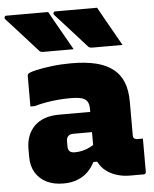

<svg xmlns="http://www.w3.org/2000/svg" viewBox="-82 -861 739 919"><g transform="rotate(-5 287.0 -402.0)"><path d="M536 -352Q536 -332 536 -312Q536 -292 536 -271.5Q536 -251 536 -230.5Q536 -210 536 -190Q536 -184 538.5 -179Q541 -174 547 -173Q548 -172 550 -171.5Q552 -171 555 -171Q556 -171 557 -171Q558 -171 560 -171H583Q583 -131 583 -91Q583 -51 583 -11Q583 -6 580 -3Q577 0 572 0Q567 0 544.5 0Q522 0 505 0Q473 0 443.5 -9Q414 -18 391.5 -35.5Q369 -53 356 -79Q343 -105 343 -140Q343 -173 343 -206Q343 -239 343 -272Q343 -283 343 -293Q343 -303 343 -313.5Q343 -324 343 -334Q343 -357 335 -370Q327 -383 308 -388.5Q289 -394 254 -394Q224 -394 195 -391.5Q166 -389 137.5 -384Q109 -379 80 -371H60Q60 -408 60 -444.5Q60 -481 60 -517Q60 -521 61 -523.5Q62 -526 63 -527Q70 -534 101.5 -541.5Q133 -549 178.5 -554.5Q224 -560 272 -560Q341 -560 390.5 -548Q440 -536 472.5 -510.5Q505 -485 520.5 -446Q536 -407 536 -352ZM220 -166Q220 -149 228 -141.5Q236 -134 253 -134Q273 -134 291 -138.5Q309 -143 326 -151.5Q343 -160 360 -173L369 -80H337Q323 -52 302 -32Q281 -12 252 -1Q223 10 186 10Q139 10 105 -7Q71 -24 52 -55.5Q33 -87 33 -131V-170Q33 -204 44 -232Q55 -260 75 -279.5Q95 -299 124.5 -309.5Q154 -320 192 -320Q230 -320 264.5 -320Q299 -320 328.5 -320Q358 -320 380 -320Q388 -320 392 -310Q396 -300 397.5 -279Q399 -258 399 -223Q375 -223 351 -223Q327 -223 302.5 -223Q278 -223 254 -223Q246 -223 239.5 -221Q233 -219 228 -214Q224 -210 222 -204Q220 -198 220 -190ZM184 -814Q202 -782 219.5 -750.5Q237 -719 255 -688Q273 -657 290 -626Q257 -626 218.5 -626Q180 -626 144 -626Q137 -626 132 -628Q127 -630 125 -633Q96 -666 71.5 -692.5Q47 -719 24.5 -744.5Q2 -770 -24 -798Q-28 -803 -25.5 -808.5Q-23 -814 -17 -814Q17 -814 49.5 -814Q82 -814 115.5 -814Q149 -814 184 -814ZM419 -814Q437 -782 454.5 -750.5Q472 -719 490 -688Q508 -657 525 -626Q492 -626 453.5 -626Q415 -626 379 -626Q372 -626 367 -628Q362 -630 360 -633Q331 -666 306.5 -692.5Q282 -719 259.5 -744.5Q237 -770 211 -798Q207 -803 209.5 -808.5Q212 -814 218 -814Q252 -814 284.5 -814Q317 -814 350.5 -814Q384 -814 419 -814Z"/></g></svg>

Font: Recursive Monospace Black
Style: Regular
Weight: 900
Version: Version 1.047